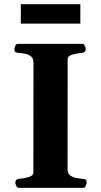

<svg xmlns="http://www.w3.org/2000/svg" viewBox="-20 -904 486 924"><path d="M70.3 0Q62 0 57.9 -9.8Q53.7 -19.5 53.7 -24.9Q53.7 -41 69.8 -43Q93.3 -44.9 116.9 -51.5Q140.6 -58.1 140.6 -74.2L141.1 -602.5Q141.1 -623.5 128.7 -633Q116.2 -642.5 99.1 -645.7Q82 -648.9 66.9 -649.9Q56.6 -650.9 53 -654.1Q49.3 -657.2 49.3 -668Q49.3 -673.3 53.5 -683.1Q57.6 -692.9 65.9 -692.9H376Q384.3 -692.9 388.4 -683.1Q392.6 -673.3 392.6 -668Q392.6 -651.9 376.5 -649.9Q351.6 -647.9 328.6 -641.4Q305.6 -634.8 305.6 -618.7L305.2 -90.3Q305.2 -69.3 317.6 -59.9Q330.1 -50.4 347.4 -47.4Q364.7 -44.4 379.4 -43Q389.6 -42 393.3 -39.1Q397 -36.1 397 -24.9Q397 -19.5 392.8 -9.8Q388.7 0 380.4 0ZM80.1 -790.5V-883.8H366.7V-790.5Z"/></svg>

Font: Gelasio
Style: Regular
Weight: 400
Designer: Eben Sorkin
Foundry: Eben Sorkin
Version: Version 1.008